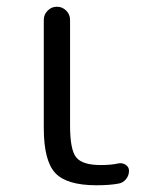

<svg xmlns="http://www.w3.org/2000/svg" viewBox="-20 -540 468 570"><path d="M266 10Q178 10 144 -26.5Q110 -63 110 -160V-481Q110 -497 121.5 -508.5Q133 -520 149 -520Q165 -520 176.5 -508.5Q188 -497 188 -481V-167Q188 -95 206.5 -72.5Q225 -50 279 -50Q311 -50 332 -55Q344 -57 353.5 -50.5Q363 -44 363 -33Q363 -19 354 -8Q345 3 332 5Q306 10 266 10Z"/></svg>

Font: Rounded Mplus 1c
Style: Regular
Weight: 400
Version: Version 1.059.20150529